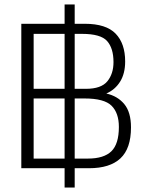

<svg xmlns="http://www.w3.org/2000/svg" viewBox="-20 -750 659 856"><path d="M268 86V0H75V-644H268V-730H313V-644H358Q453 -644 495.5 -600Q538 -556 538 -476Q538 -422 515.5 -386Q493 -350 454 -333Q504 -322 534 -286Q564 -250 564 -182Q564 -88 517 -44Q470 0 377 0H313V86ZM130 -354H268V-599H130ZM313 -354H363Q431 -354 458.5 -387.5Q486 -421 486 -473Q486 -535 457.5 -567Q429 -599 346 -599H313ZM130 -43H268V-311H130ZM313 -43H372Q443 -43 476.5 -75.5Q510 -108 510 -184Q510 -246 477.5 -278.5Q445 -311 357 -311H313Z"/></svg>

Font: Kanit ExtraLight
Style: Regular
Weight: 275
Designer: Katatrad Team
Foundry: CadsonDemak
Version: Version 2.000; ttfautohint (v1.8.3)